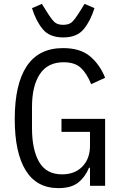

<svg xmlns="http://www.w3.org/2000/svg" viewBox="-20 -958 640 990"><path d="M444 -93H439Q419 -45 383 -16.5Q347 12 281 12Q169 12 112.5 -79.5Q56 -171 56 -344Q56 -524 118 -617Q180 -710 305 -710Q394 -710 444.5 -667.5Q495 -625 522 -557L450 -524Q428 -579 397 -608Q366 -637 308 -637Q226 -637 185.5 -576Q145 -515 145 -406V-298Q145 -186 182 -122.5Q219 -59 300 -59Q366 -59 405 -99.5Q444 -140 444 -206V-278H297V-345H522V0H444ZM145 -916 196 -938 217 -904 219 -901Q245 -859 260.5 -844.5Q276 -830 306 -830Q336 -830 351.5 -844.5Q367 -859 393 -901L395 -904L416 -938L467 -916Q447 -851 412 -808Q377 -765 306 -765Q235 -765 200 -808Q165 -851 145 -916Z"/></svg>

Font: iA Writer Mono V
Style: Regular
Weight: 400
Designer: Mike Abbink, Paul van der Laan, Pieter van Rosmalen
Foundry: Bold Monday
Version: Version 2.000